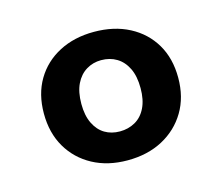

<svg xmlns="http://www.w3.org/2000/svg" viewBox="-63 -793 610 526"><g transform="rotate(-15 241.5 -530.0)"><path d="M240 -348Q184 -348 141.5 -371Q99 -394 75 -435Q51 -476 51 -531Q51 -586 75 -626.5Q99 -667 142 -689.5Q185 -712 241 -712Q298 -712 341 -689.5Q384 -667 408 -626.5Q432 -586 432 -531Q432 -476 407.5 -435Q383 -394 340 -371Q297 -348 240 -348ZM240 -430Q264 -430 283.5 -441Q303 -452 314 -474.5Q325 -497 325 -530Q325 -564 314 -586.5Q303 -609 284 -620.5Q265 -632 240 -632Q217 -632 198 -620.5Q179 -609 168 -586.5Q157 -564 157 -530Q157 -497 168 -474.5Q179 -452 197.5 -441Q216 -430 240 -430Z"/></g></svg>

Font: DM Sans 12pt
Style: Bold
Weight: 700
Version: Version 4.004;gftools[0.9.30]